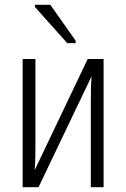

<svg xmlns="http://www.w3.org/2000/svg" viewBox="-20 -777 524 797"><path d="M74 0V-532H127V-175Q127 -151 126.5 -124.5Q126 -98 124 -73H125L344 -532H410V0H357V-349Q357 -376 357.5 -403.5Q358 -431 360 -458H359L140 0ZM259 -598 125 -748V-757H189L294 -608V-598Z"/></svg>

Font: Noto Sans Condensed Light
Style: Regular
Weight: 300
Width: 3
Designer: Monotype Design Team
Foundry: Monotype Imaging Inc.
Version: Version 2.013; ttfautohint (v1.8.4.7-5d5b)